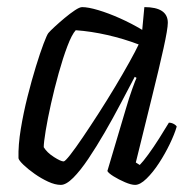

<svg xmlns="http://www.w3.org/2000/svg" viewBox="-20 -520 549 540"><path d="M151 0Q135 0 115.5 -9Q96 -18 77.5 -31Q59 -44 46 -56.5Q33 -69 32 -75Q31 -112 38.5 -157.5Q46 -203 57.5 -248.5Q69 -294 81 -333Q93 -372 102.5 -397Q112 -422 116 -427Q121 -433 134 -445Q147 -457 162 -469.5Q177 -482 190.5 -491Q204 -500 211 -500Q228 -500 256.5 -491.5Q285 -483 317.5 -468.5Q350 -454 380 -436L386 -500Q452 -500 452 -456Q452 -439 440 -384.5Q428 -330 407.5 -247.5Q387 -165 362 -63L373 -56Q382 -65 397 -85.5Q412 -106 427.5 -130.5Q443 -155 455 -175Q462 -175 468.5 -171.5Q475 -168 477 -164Q471 -143 457.5 -115Q444 -87 427 -61Q410 -35 392 -17.5Q374 0 360 0Q349 0 331.5 -7.5Q314 -15 299.5 -24Q285 -33 282 -39L334 -214Q343 -245 352 -270Q361 -295 364 -301L359 -304Q341 -270 319.5 -229Q298 -188 274.5 -147.5Q251 -107 228.5 -73.5Q206 -40 186 -20Q166 0 151 0ZM159 -66Q163 -66 177.5 -84.5Q192 -103 213 -134Q234 -165 257.5 -201.5Q281 -238 303.5 -275.5Q326 -313 343.5 -344.5Q361 -376 370 -395Q328 -411 282 -421.5Q236 -432 193 -435Q182 -423 169.5 -390Q157 -357 145 -314Q133 -271 123.5 -228.5Q114 -186 108.5 -152.5Q103 -119 103 -106Q112 -91 131.5 -78.5Q151 -66 159 -66Z"/></svg>

Font: Texturina Extralight
Style: Italic
Weight: 200
Italic angle: -11°
Designer: Guillermo Torres Carreño
Foundry: Omnibus-Type
Version: Version 1.002; ttfautohint (v1.8.3)